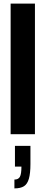

<svg xmlns="http://www.w3.org/2000/svg" viewBox="-20 -745 253 1066"><path d="M39 0V-725H174V0ZM60 301V252Q82 252 90.5 236.5Q99 221 99 180H63V65H149V166Q149 217 140.5 247Q132 277 113 289Q94 301 60 301Z"/></svg>

Font: Archivo ExtraCondensed ExtraBold
Style: Regular
Weight: 800
Width: 2
Designer: Hector Gatti
Foundry: Omnibus-Type
Version: Version 2.001